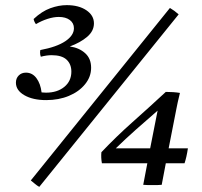

<svg xmlns="http://www.w3.org/2000/svg" viewBox="-20 -719 788 748"><path d="M160 -329Q108 -329 75 -348Q42 -367 42 -397Q42 -414 53 -425Q64 -436 81 -436Q106 -436 122 -414.5Q138 -393 142 -359Q150 -358 159 -358Q203 -358 230.5 -380.5Q258 -403 258 -440Q258 -469 239.5 -486.5Q221 -504 181 -504Q162 -504 139 -498Q136 -506 136 -515Q136 -520 137 -524Q201 -536 234.5 -558.5Q268 -581 268 -609Q268 -629 252 -641Q236 -653 209 -653Q189 -653 165.5 -645.5Q142 -638 120 -625Q113 -634 111 -645Q143 -675 176 -687Q209 -699 240 -699Q287 -699 316.5 -679Q346 -659 346 -628Q346 -598 319.5 -575.5Q293 -553 252 -538Q288 -533 311.5 -512Q335 -491 335 -455Q335 -420 311.5 -391Q288 -362 248.5 -345.5Q209 -329 160 -329ZM676 -663 133 9Q124 4 116.5 -2.5Q109 -9 100 -16L642 -688Q652 -682 659.5 -676.5Q667 -671 676 -663ZM575 2Q567 2 556.5 2Q546 2 538 1L554 -83H377Q373 -105 375 -126Q434 -188 496.5 -243.5Q559 -299 626 -361Q641 -361 655 -360Q669 -359 681 -357Q675 -334 672.5 -321Q670 -308 668 -299L637 -141H712Q707 -107 699 -83H626L610 1Q602 2 592.5 2Q583 2 575 2ZM565 -141 594 -288Q550 -250 509.5 -214Q469 -178 431 -141Z"/></svg>

Font: Tiro Gurmukhi
Style: Italic
Weight: 400
Italic angle: -11°
Designer: Gurmukhi: John Hudson & Fiona Ross, assisted by Paul Hanslow. Latin: John Hudson with Paul Hanslow, assisted by Kaja Soj
Foundry: Tiro Typeworks Ltd.
Version: Version 1.52